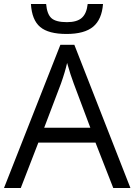

<svg xmlns="http://www.w3.org/2000/svg" viewBox="-20 -941 673 961"><path d="M546.9 0 458 -227.1H171.9L84 0H0L282.2 -716.8H352.1L632.8 0ZM432.1 -301.8 349.1 -522.9Q333 -564.9 315.9 -626Q305.2 -579.1 285.2 -522.9L201.2 -301.8ZM313 -771Q222.7 -771 181.2 -805.9Q139.6 -840.8 134.8 -920.9H210.9Q215.3 -870.1 237.5 -850.1Q259.8 -830.1 314.9 -830.1Q365.2 -830.1 389.4 -851.6Q413.6 -873 418.9 -920.9H495.6Q489.7 -843.8 446.3 -807.4Q402.8 -771 313 -771Z"/></svg>

Font: Open Sans ACDW
Style: acdw
Weight: 400
Foundry: Ascender Corporation
Version: Version 1.10